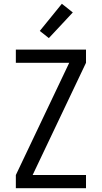

<svg xmlns="http://www.w3.org/2000/svg" viewBox="-20 -998 540 1018"><path d="M64 0V-70L347 -665H64V-735H436V-665L153 -70H436V0ZM239 -796 191 -834 308 -978 366 -932Z"/></svg>

Font: Huly
Style: Regular
Weight: 400
Designer: Belleve Invis
Foundry: Belleve Invis
Version: Version 33.2.5; ttfautohint (v1.8.4)